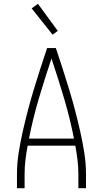

<svg xmlns="http://www.w3.org/2000/svg" viewBox="-20 -987 540 1007"><path d="M69 0V-74Q69 -130 78 -186.5Q87 -243 99.5 -298.5Q112 -354 126.5 -409Q141 -464 157.5 -518.5Q174 -573 191.5 -627Q209 -681 227 -735H273Q291 -681 308.5 -627Q326 -573 342.5 -518.5Q359 -464 373.5 -409Q388 -354 400.5 -298.5Q413 -243 422 -186.5Q431 -130 431 -74V0H391V-74Q391 -111 386.5 -148.5Q382 -186 375 -223H125Q118 -186 113.5 -148.5Q109 -111 109 -74V0ZM368 -260Q347 -367 316 -471.5Q285 -576 250 -680Q215 -576 184 -471.5Q153 -367 132 -260ZM256 -805 146 -943 179 -967 283 -825Z"/></svg>

Font: Iosevka Term Curly Extralight
Style: Regular
Weight: 200
Designer: Belleve Invis
Foundry: Belleve Invis
Version: Version 32.3.0